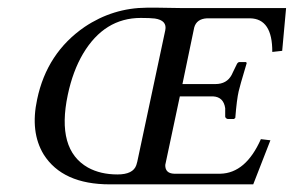

<svg xmlns="http://www.w3.org/2000/svg" viewBox="-20 -482 768 502"><path d="M287.1 -25.9Q328.1 -25.9 336.4 -50.3Q337.9 -54.7 338.9 -59.1L412.1 -402.8Q417.5 -428.7 384.8 -433.6Q372.1 -435.1 348.1 -435.1Q252.9 -435.1 197.3 -341.8Q170.4 -296.4 157.2 -233.9Q127 -90.8 210 -43.9Q242.7 -25.9 287.1 -25.9ZM728 -460.9 717.8 -349.1 691.9 -346.2Q692.4 -433.1 633.8 -434.1H521Q494.1 -432.6 487.8 -410.2L457 -262.2H543Q573.2 -262.2 585.9 -286.6Q587.4 -290 588.9 -293L599.1 -314Q601.6 -319.3 606 -319.8H623Q625 -318.4 625 -316.9Q606 -253.4 604 -243.2Q599.1 -222.2 595.2 -173.8L591.8 -170.9H575.2Q569.8 -172.4 568.8 -176.8V-199.2Q564.5 -228.5 537.1 -230H450.2L412.1 -50.8Q411.6 -28.8 435.1 -27.8H556.2Q622.6 -29.3 662.1 -118.2L687 -115.2L642.1 0H430.2H356.9H294.9H267.1Q143.6 0 94.2 -78.1Q58.6 -136.7 77.1 -222.2Q102.5 -343.8 201.2 -411.6Q275.4 -461.4 363.8 -461.9H393.1L456.1 -460.9H527.8Z"/></svg>

Font: Linux Libertine Capitals O
Style: Bold Italic Samll Caps
Weight: 400
Italic angle: -12°
Designer: Philipp H. Poll
Foundry: Philipp H. Poll
Version: Version 5.0.4